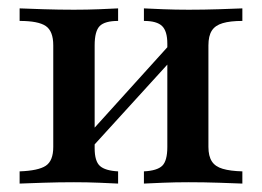

<svg xmlns="http://www.w3.org/2000/svg" viewBox="-20 -436 622 456"><path d="M321.8 0V-29Q353.2 -30.6 365.3 -42.3Q377.4 -54 377.4 -87.1V-332.3Q377.4 -362.1 364.9 -374.2Q352.4 -386.3 321.8 -386.3V-416.1Q337.1 -415.3 366.9 -414.1Q396.8 -412.9 428.2 -412.9Q463.7 -412.9 500.4 -414.1Q537.1 -415.3 555.6 -416.1V-386.3Q526.6 -386.3 508.9 -381Q491.1 -375.8 483.1 -363.3Q475 -350.8 475 -328.2V-87.1Q475 -65.3 483.1 -52.8Q491.1 -40.3 508.9 -35.1Q526.6 -29.8 555.6 -29V0Q537.1 -0.8 500.4 -2Q463.7 -3.2 428.2 -3.2Q396.8 -3.2 366.9 -2Q337.1 -0.8 321.8 0ZM26.6 0V-29Q71 -30.6 88.7 -42.3Q106.5 -54 106.5 -87.1V-328.2Q106.5 -362.1 88.7 -374.2Q71 -386.3 26.6 -386.3V-416.1Q45.2 -415.3 82.7 -414.1Q120.2 -412.9 155.6 -412.9Q187.1 -412.9 216.1 -414.1Q245.2 -415.3 260.5 -416.1V-386.3Q229 -386.3 216.9 -374.2Q204.8 -362.1 204.8 -328.2V-83.9Q204.8 -53.2 217.3 -41.9Q229.8 -30.6 260.5 -29V0Q245.2 -0.8 216.1 -2Q187.1 -3.2 155.6 -3.2Q120.2 -3.2 82.7 -2Q45.2 -0.8 26.6 0ZM192.7 -79.8 175.8 -100.8 388.7 -336.3 406.5 -314.5Z"/></svg>

Font: Playfair SemiBold
Style: Regular
Weight: 600
Designer: Claus Eggers Sørensen
Foundry: Claus Eggers Sørensen
Version: Version 2.001;gftools[0.9.30]